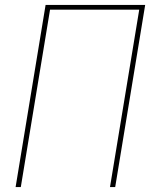

<svg xmlns="http://www.w3.org/2000/svg" viewBox="-20 -755 640 775"><path d="M43 0 164 -735H566L445 0H424L542 -716H182L64 0Z"/></svg>

Font: Iosevka Aile Thin
Style: Italic
Weight: 100
Italic angle: -9°
Designer: Belleve Invis
Foundry: Belleve Invis
Version: Version 31.1.0; ttfautohint (v1.8.4)